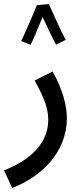

<svg xmlns="http://www.w3.org/2000/svg" viewBox="-49 -709 416 959"><path d="M195 -689 135 -683C119 -642 70 -530 57 -504L104 -485C112 -500 142 -571 164 -624C184 -580 218 -508 231 -486L279 -510C256 -551 213 -650 195 -689ZM12 230C154 175 285 55 285 -119C285 -183 264 -261 214 -352L124 -307C172 -220 192 -167 192 -111C192 -21 139 76 -29 142Z"/></svg>

Font: Noto Sans Arabic UI SmCn Md
Style: Regular
Weight: 500
Width: 4
Designer: Monotype Design Team, Nadine Chahine and Nizar Qandah
Foundry: Monotype Imaging Inc.
Version: Version 2.010